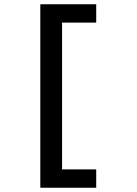

<svg xmlns="http://www.w3.org/2000/svg" viewBox="-20 -770 640 900"><path d="M431 110H169V-750H431V-664H271V24H431Z"/></svg>

Font: Txt Mono Medium
Style: Regular
Weight: 500
Monospace: yes
Designer: Open Source
Foundry: XRLN
Version: Version 1.0